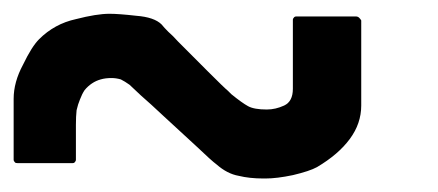

<svg xmlns="http://www.w3.org/2000/svg" viewBox="-58 -565 639 280"><path d="M468.8 -535.2Q468.8 -494.1 468.8 -411.1Q468.8 -384.8 452.1 -362.3Q435.5 -339.8 404.3 -321.3Q393.6 -315.4 369.1 -309.6Q345.7 -304.7 329.1 -304.7Q329.1 -304.7 328.1 -304.7Q327.1 -304.7 326.2 -304.7Q305.7 -304.7 290 -308.6Q273.4 -311.5 257.8 -325.2Q251 -330.1 227.5 -352.5Q204.1 -374 179.7 -396.5Q162.1 -413.1 147.5 -425.8Q133.8 -438.5 130.9 -441.4Q124 -446.3 118.2 -449.2Q111.3 -451.2 104.5 -451.2Q95.7 -451.2 88.9 -449.2Q82 -447.3 76.2 -443.4Q70.3 -439.5 65.4 -433.6Q61.5 -427.7 58.6 -419.9Q55.7 -413.1 53.7 -404.3Q52.7 -395.5 52.7 -382.8Q52.7 -366.2 52.7 -332Q52.7 -330.1 50.8 -328.1Q49.8 -327.1 47.9 -327.1Q20.5 -327.1 -32.2 -327.1Q-35.2 -327.1 -36.1 -328.1Q-38.1 -330.1 -38.1 -332Q-38.1 -362.3 -38.1 -420.9Q-38.1 -445.3 -24.4 -470.7Q-11.7 -497.1 -1 -507.8Q21.5 -530.3 52.7 -537.1Q83 -544.9 101.6 -544.9Q115.2 -544.9 140.6 -542Q167 -540 177.7 -529.3Q181.6 -524.4 187.5 -518.6Q194.3 -512.7 201.2 -504.9Q220.7 -485.4 245.1 -460.9Q269.5 -436.5 274.4 -432.6Q276.4 -430.7 279.3 -427.7Q294.9 -415 303.7 -410.2Q312.5 -405.3 331.1 -405.3Q343.8 -405.3 356.4 -411.1Q369.1 -417 369.1 -435.5Q369.1 -468.8 369.1 -536.1Q369.1 -538.1 371.1 -540Q372.1 -541 374 -541Q403.3 -541 460.9 -541Q463.9 -541 465.8 -539.1Q467.8 -537.1 468.8 -535.2Z"/></svg>

Font: Typeface
Style: Regular
Weight: 400
Version: Version 1.0